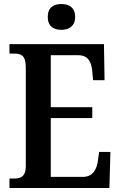

<svg xmlns="http://www.w3.org/2000/svg" viewBox="-20 -933 598 953"><path d="M285 -785C322 -785 353 -803 353 -849C353 -896 322 -913 285 -913C246 -913 217 -896 217 -849C217 -803 246 -785 285 -785ZM27 0H523L528 -179H472L466 -135C460 -91 440 -55 391 -55H232V-347H438V-401H232V-659H368C417 -659 434 -626 438 -579L442 -535H499L496 -714H27V-667H52C82 -667 108 -659 108 -601V-108C108 -60 86 -47 53 -47H27Z"/></svg>

Font: Noto Serif Devanagari Condensed SemiBold
Style: Regular
Weight: 600
Width: 3
Designer: Universal Thirst, Indian Type Foundry and the Monotype Design Team
Foundry: Monotype Imaging Inc.
Version: Version 2.004